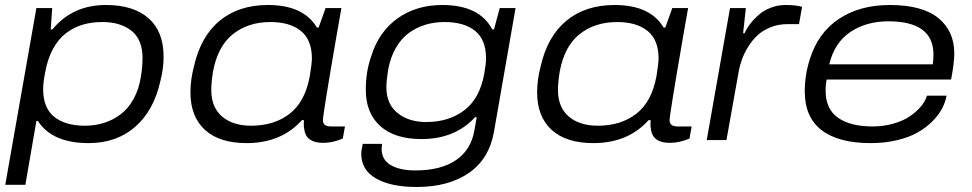

<svg xmlns="http://www.w3.org/2000/svg" viewBox="-20 -558 3873 765"><path d="M1 178.2 125 -525.9H188L182.1 -440.9H189Q269 -538.1 401.9 -538.1Q512.2 -538.1 572 -485.1Q631.8 -432.1 631.8 -333Q631.8 -283.7 619.1 -235.8Q593.3 -118.2 519 -53Q444.8 12.2 333 12.2Q188 12.2 130.9 -76.2H125L81.1 178.2ZM318.8 -57.1Q358.9 -57.1 394.5 -68.4Q430.2 -79.6 460.9 -102.8Q491.7 -126 512.9 -165Q534.2 -204.1 542 -255.9Q547.9 -293.9 547.9 -327.1Q547.9 -399.9 504.2 -435.1Q460.4 -470.2 388.2 -470.2Q344.7 -470.2 308.8 -459.5Q272.9 -448.7 242.7 -425.5Q212.4 -402.3 191.2 -363.3Q169.9 -324.2 160.2 -271Q151.9 -229.5 151.9 -203.1Q151.9 -127.9 196 -92.5Q240.2 -57.1 318.8 -57.1Z M962.4 12.2Q854.5 12.2 796.6 -40.5Q738.8 -93.3 738.8 -189.9Q738.8 -240.2 752.4 -292Q779.3 -412.6 855.2 -475.3Q931.2 -538.1 1047.4 -538.1Q1189.5 -538.1 1242.7 -448.2H1249.5L1277.3 -525.9H1340.3L1320.3 -412.1Q1266.6 -101.1 1266.6 -79.1Q1266.6 -54.2 1298.3 -54.2H1354.5L1345.7 -5.9Q1305.7 11.2 1267.6 11.2Q1199.7 11.2 1192.4 -42Q1189 -60.1 1191.4 -78.1L1183.6 -80.1Q1101.6 12.2 962.4 12.2ZM980.5 -57.1Q1072.8 -57.1 1134.3 -105Q1195.8 -152.8 1214.4 -254.9Q1222.7 -306.2 1222.7 -325.2Q1222.7 -399.4 1178.7 -434.8Q1134.8 -470.2 1057.6 -470.2Q968.8 -470.2 908 -421.9Q847.2 -373.5 828.6 -272Q821.8 -228.5 821.8 -200.2Q821.8 -130.4 864.7 -93.8Q907.7 -57.1 980.5 -57.1Z M1640.1 187Q1537.6 187 1478.5 153.3Q1419.4 119.6 1419.4 55.2Q1419.4 41 1425.3 15.1H1502.4Q1500.5 30.8 1500.5 35.2Q1500.5 78.6 1537.1 99.9Q1573.7 121.1 1634.3 121.1Q1736.3 121.1 1796.4 80.3Q1856.4 39.6 1870.1 -38.1Q1871.6 -47.4 1874.8 -64.5Q1877.9 -81.5 1879.4 -90.8H1872.6Q1793 -3.9 1659.2 -3.9Q1552.7 -3.9 1495.1 -55.7Q1437.5 -107.4 1437.5 -200.2Q1437.5 -274.4 1459.5 -335Q1489.7 -432.1 1564.5 -485.1Q1639.2 -538.1 1742.2 -538.1Q1890.1 -538.1 1941.4 -440.9H1948.2L1971.2 -525.9H2034.2L1948.2 -33.2Q1929.2 75.2 1848.1 131.1Q1767.1 187 1640.1 187ZM1678.2 -71.8Q1767.6 -71.8 1829.1 -117.9Q1890.6 -164.1 1909.2 -262.2Q1916.5 -303.7 1916.5 -326.2Q1916.5 -399.9 1872.8 -435.1Q1829.1 -470.2 1751.5 -470.2Q1710 -470.2 1674.1 -459.2Q1638.2 -448.2 1607.9 -425.8Q1577.6 -403.3 1556.6 -366.2Q1535.6 -329.1 1526.4 -279.8Q1519.5 -236.3 1519.5 -210Q1519.5 -143.6 1564 -107.7Q1608.4 -71.8 1678.2 -71.8Z M2343.8 12.2Q2235.8 12.2 2178 -40.5Q2120.1 -93.3 2120.1 -189.9Q2120.1 -240.2 2133.8 -292Q2160.6 -412.6 2236.6 -475.3Q2312.5 -538.1 2428.7 -538.1Q2570.8 -538.1 2624 -448.2H2630.9L2658.7 -525.9H2721.7L2701.7 -412.1Q2647.9 -101.1 2647.9 -79.1Q2647.9 -54.2 2679.7 -54.2H2735.8L2727.1 -5.9Q2687 11.2 2648.9 11.2Q2581.1 11.2 2573.7 -42Q2570.3 -60.1 2572.8 -78.1L2564.9 -80.1Q2482.9 12.2 2343.8 12.2ZM2361.8 -57.1Q2454.1 -57.1 2515.6 -105Q2577.1 -152.8 2595.7 -254.9Q2604 -306.2 2604 -325.2Q2604 -399.4 2560.1 -434.8Q2516.1 -470.2 2439 -470.2Q2350.1 -470.2 2289.3 -421.9Q2228.5 -373.5 2210 -272Q2203.1 -228.5 2203.1 -200.2Q2203.1 -130.4 2246.1 -93.8Q2289.1 -57.1 2361.8 -57.1Z M2795.9 0 2888.7 -525.9H2951.7L2940.9 -425.8H2946.8Q2954.6 -443.8 2968.3 -461.9Q2981.9 -480 3001.7 -497.8Q3021.5 -515.6 3050 -526.9Q3078.6 -538.1 3109.9 -538.1Q3150.4 -538.1 3175.8 -530.8L3163.6 -461.9H3117.7Q3081.5 -461.9 3050.5 -449.5Q3019.5 -437 2998.5 -417.7Q2977.5 -398.4 2961.4 -372.3Q2945.3 -346.2 2936.3 -321.3Q2927.2 -296.4 2922.9 -271L2874.5 0Z M3449.2 12.2Q3320.8 12.2 3253.7 -39.3Q3186.5 -90.8 3186.5 -193.8Q3186.5 -259.3 3206.5 -321.8Q3239.3 -427.2 3322.5 -482.7Q3405.8 -538.1 3525.4 -538.1Q3654.3 -538.1 3718.3 -486.3Q3782.2 -434.6 3782.2 -345.2Q3782.2 -307.6 3769.5 -241.2H3273.4Q3269.5 -219.7 3269.5 -198.2Q3269.5 -123 3319.3 -88.6Q3369.1 -54.2 3456.5 -54.2Q3501.5 -54.2 3540.8 -65.7Q3580.1 -77.1 3606.7 -95.7Q3633.3 -114.3 3650.4 -135Q3667.5 -155.8 3673.3 -176.8H3751.5Q3746.6 -149.9 3732.7 -124Q3718.8 -98.1 3693.6 -73.2Q3668.5 -48.3 3635 -29.5Q3601.6 -10.7 3553.5 0.7Q3505.4 12.2 3449.2 12.2ZM3284.2 -301.8H3696.3Q3699.2 -315.9 3699.2 -340.8Q3699.2 -473.1 3519.5 -473.1Q3431.2 -473.1 3367.7 -430.2Q3304.2 -387.2 3284.2 -301.8Z"/></svg>

Font: Archivo Expanded Light
Style: Italic
Weight: 300
Width: 7
Italic angle: -10°
Designer: Hector Gatti
Foundry: Omnibus-Type
Version: Version 2.001